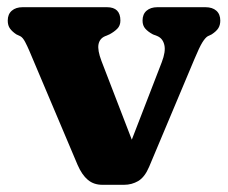

<svg xmlns="http://www.w3.org/2000/svg" viewBox="-20 -498 626 528"><path d="M321.3 10.2H261.3Q237.8 10.2 221.6 -3.4Q205.3 -17 193.3 -44.7L60.5 -358.6Q55.4 -370.6 49.1 -382.7Q42.7 -394.8 35.9 -398.4L25.1 -403.4Q14.1 -410.6 7.7 -419.2Q1.3 -427.8 1.3 -441.4Q1.3 -459 12.5 -468.6Q23.6 -478.2 42.3 -478.2H274.1Q311.1 -478.2 311.1 -441.4Q311.1 -427.8 302.7 -419.2Q294.3 -410.6 280.9 -403.4L268.9 -398.4Q254 -392 250.9 -376.1Q247.8 -360.2 259 -330.4L363.3 -59.8L321.5 -59.7L424.8 -326.8Q436.1 -356.1 432 -374Q428 -391.8 413.5 -398.4L400.6 -403.4Q387.2 -410.5 379.6 -419.2Q372 -427.8 372 -441.4Q372 -459 383.1 -468.6Q394.2 -478.2 413 -478.2H544.8Q564.1 -478.2 574.9 -468.6Q585.8 -459 585.8 -441.4Q585.8 -429.4 580.6 -420.8Q575.4 -412.2 562 -403.4L551.4 -398.4Q544.6 -394.4 536.4 -381.3Q528.3 -368.2 514.8 -335.8L390.2 -39.5Q378.1 -10.9 360.3 -0.3Q342.5 10.2 321.3 10.2Z"/></svg>

Font: Fraunces SuperSoft
Style: Regular
Weight: 900
Version: Version 1.000;[b76b70a41]